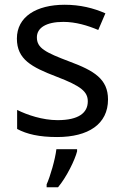

<svg xmlns="http://www.w3.org/2000/svg" viewBox="-20 -566 519 807"><path d="M434 -148C434 -234 375 -269 273 -307C170 -346 135 -364 135 -409C135 -449 174 -474 246 -474C298 -474 348 -459 393 -440L423 -510C373 -532 317 -546 252 -546C132 -546 51 -495 51 -404C51 -316 113 -284 217 -244C322 -204 349 -180 349 -140C349 -92 311 -61 222 -61C159 -61 94 -83 52 -104V-24C93 -2 145 10 220 10C351 10 434 -44 434 -148ZM304 70V61H217C212 104 191 176 176 209V221H224C260 178 295 106 304 70Z"/></svg>

Font: Noto Sans Mro
Style: Regular
Weight: 400
Designer: Monotype Design Team
Foundry: Monotype Imaging Inc.
Version: Version 2.001